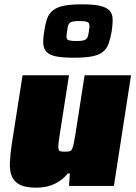

<svg xmlns="http://www.w3.org/2000/svg" viewBox="-20 -857 628 885"><path d="M24 0ZM298 0 302 -57H292Q276 -37 257 -24Q238 -11 219 -4Q200 3 181.5 5.5Q163 8 148 8Q99 8 72.5 -5Q46 -18 35 -43.5Q24 -69 25.5 -106Q27 -143 34 -191L84 -510H298L256 -241Q251 -210 249.5 -193.5Q248 -177 250 -169Q252 -161 259 -159.5Q266 -158 278 -158Q292 -158 299.5 -159.5Q307 -161 311.5 -169Q316 -177 319.5 -193.5Q323 -210 328 -241L370 -510H584L505 0ZM178 -591ZM320 -591Q268 -591 238.5 -597Q209 -603 195 -617.5Q181 -632 179.5 -655.5Q178 -679 184 -713Q189 -748 197.5 -771.5Q206 -795 224.5 -809.5Q243 -824 274.5 -830.5Q306 -837 358 -837Q410 -837 439.5 -830.5Q469 -824 483.5 -809.5Q498 -795 499 -771.5Q500 -748 495 -713Q489 -679 480.5 -655.5Q472 -632 453.5 -617.5Q435 -603 403.5 -597Q372 -591 320 -591ZM332 -668Q351 -668 361.5 -670Q372 -672 377.5 -677Q383 -682 385.5 -691Q388 -700 390 -713Q392 -727 392.5 -736Q393 -745 389 -750.5Q385 -756 375 -758Q365 -760 346 -760Q327 -760 316.5 -758Q306 -756 300.5 -750.5Q295 -745 293 -736Q291 -727 289 -713Q287 -700 286.5 -691Q286 -682 289.5 -677Q293 -672 303 -670Q313 -668 332 -668Z"/></svg>

Font: Azeri Sans Black
Style: Italic
Weight: 900
Designer: Hector Gatti & Omnibus-Type (original fonts) / Cristiano Sobral (main changes and remastering)
Foundry: Omnibus-Type
Version: Version 0.07;August 21, 2020;FontCreator 13.0.0.2681 64-bit;